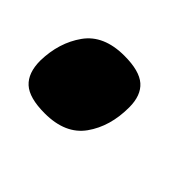

<svg xmlns="http://www.w3.org/2000/svg" viewBox="-58 -252 342 342"><g transform="rotate(45 113.5 -80.5)"><path d="M-2 -55Q-1 -101 22.5 -134Q46 -167 98 -167Q136 -167 152.5 -152.5Q169 -138 169 -108Q169 -60 145.5 -27Q122 6 70 6Q31 6 14.5 -9Q-2 -24 -2 -55Z"/></g></svg>

Font: Georama
Style: Bold Italic
Weight: 700
Italic angle: -9°
Designer: Jean-Baptiste Levee
Foundry: Production Type
Version: Version 1.000